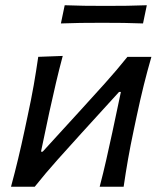

<svg xmlns="http://www.w3.org/2000/svg" viewBox="-20 -713 618 733"><path d="M22 0Q37 -55.5 49.2 -106.5Q61.5 -157.5 74.5 -218.5L85 -268Q99.5 -335 108.8 -388Q118 -441 126 -496L219.5 -499.5Q205.5 -447 193.8 -397.2Q182 -347.5 168.5 -285.5L136.5 -134H143L290.5 -295.5Q335 -344 380.5 -394.8Q426 -445.5 466.5 -496H558Q542 -440.5 529 -388.2Q516 -336 501.5 -268L491 -218.5Q478 -157.5 469 -106.2Q460 -55 452 0H360.5Q374.5 -53.5 385.5 -102.2Q396.5 -151 409 -208.5L441.5 -362H434.5L291 -204.5Q245.5 -154.5 199.5 -103Q153.5 -51.5 112.5 0ZM212.5 -623.5 227 -693Q262 -691.5 301.2 -691Q340.5 -690.5 383 -690.5Q426 -690.5 465.5 -691Q505 -691.5 540.5 -693L526 -623.5Q491 -625 451.8 -625.5Q412.5 -626 370 -626Q327 -626 287.5 -625.5Q248 -625 212.5 -623.5Z"/></svg>

Font: Commissioner Flair
Style: Italic
Weight: 400
Italic angle: -12°
Designer: Kostas Bartsokas
Foundry: Kostas Bartsokas
Version: Version 1.000; ttfautohint (v1.8.3)